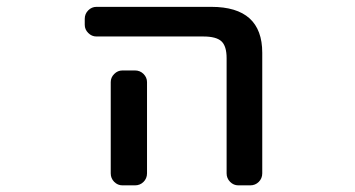

<svg xmlns="http://www.w3.org/2000/svg" viewBox="-20 -565 1040 563"><path d="M262.7 -458Q249 -458 238.8 -468.3Q228.5 -478.5 228.5 -492.2V-509.8Q228.5 -524.4 238.8 -534.7Q249 -544.9 262.7 -544.9H599.6Q749 -544.9 749 -410.2V-56.6Q749 -42 738.8 -31.7Q728.5 -21.5 713.9 -21.5H678.7Q665 -21.5 654.8 -31.7Q644.5 -42 644.5 -56.6V-394.5Q644.5 -429.7 629.4 -443.8Q614.3 -458 576.2 -458ZM376 -358.4Q390.6 -358.4 400.9 -348.1Q411.1 -337.9 411.1 -324.2V-124V-56.6Q411.1 -42 400.9 -31.7Q390.6 -21.5 376 -21.5H338.9Q325.2 -21.5 314.9 -31.7Q304.7 -42 304.7 -56.6V-124V-324.2Q304.7 -337.9 314.9 -348.1Q325.2 -358.4 338.9 -358.4Z"/></svg>

Font: Gen Jyuu Gothic L Monospace Medium
Style: Regular
Weight: 500
Designer: [Source Han Sans]
Ryoko NISHIZUKA  (kana & ideographs); Paul D. Hunt (Latin, Greek & Cyrillic); Wenlong ZHANG  (bopomofo
Version: Version 1.002.20150607